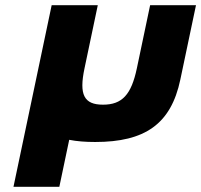

<svg xmlns="http://www.w3.org/2000/svg" viewBox="-20 -533 776 741"><path d="M357.4 -513H179.4L32 188H209L247.1 6.6C275.8 12.3 309.2 15 347.3 15C539.3 15 639.9 -54 676 -226L736.4 -513H559.4L508.1 -269C486.8 -168 451.6 -129 377.6 -129C303.6 -129 284.8 -168 306.1 -269Z"/></svg>

Font: Hussar
Style: BdOblTwo
Weight: 700
Foundry: Cannot Into Space Fonts
Version: Version 2.00